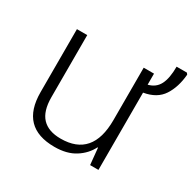

<svg xmlns="http://www.w3.org/2000/svg" viewBox="-140 -762 927 919"><g transform="rotate(30 323.5 -302.5)"><path d="M647 -607Q641 -536 609.5 -487.5Q578 -439 507 -427V0H461L452 -91H449Q427 -47 382 -18.5Q337 10 269 10Q81 10 81 -184V-532H138V-189Q138 -112 172.5 -75.5Q207 -39 275 -39Q450 -39 450 -242V-532H507V-471Q548 -481 566 -516Q584 -551 584 -615H641Z"/></g></svg>

Font: Noto Sans Light
Style: Regular
Weight: 300
Designer: Monotype Design Team
Foundry: Monotype Imaging Inc.
Version: Version 2.007